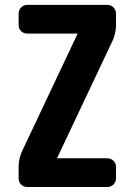

<svg xmlns="http://www.w3.org/2000/svg" viewBox="-20 -750 540 770"><path d="M410.2 -730.5Q424.8 -730.5 435.1 -720.2Q445.3 -710 445.3 -695.3V-650.4Q445.3 -614.3 429.7 -583L210 -118.2V-116.2Q210 -115.2 210.9 -115.2H410.2Q424.8 -115.2 435.1 -105Q445.3 -94.7 445.3 -80.1V-35.2Q445.3 -20.5 435.1 -10.3Q424.8 0 410.2 0H89.8Q75.2 0 64.9 -9.8Q54.7 -19.5 54.7 -35.2V-80.1Q54.7 -116.2 70.3 -147.5L290 -612.3V-614.3Q290 -615.2 289.1 -615.2H89.8Q75.2 -615.2 64.9 -625Q54.7 -634.8 54.7 -650.4V-695.3Q54.7 -710 64.9 -720.2Q75.2 -730.5 89.8 -730.5Z"/></svg>

Font: Rounded-L Mgen+ 1m bold
Style: Bold
Weight: 700
Designer: [Source Han Sans]
Ryoko NISHIZUKA  (kana & ideographs); Paul D. Hunt (Latin, Greek & Cyrillic); Wenlong ZHANG  (bopomofo
Version: Version 1.059.20150602